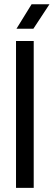

<svg xmlns="http://www.w3.org/2000/svg" viewBox="-20 -902 258 922"><path d="M56.9 0V-705H141.9V0ZM131.7 -881.6H217.6L140.3 -764H59.1Z"/></svg>

Font: TikTok Sans Light
Style: Regular
Weight: 300
Version: Version 4.000